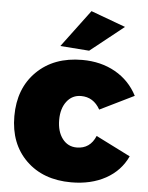

<svg xmlns="http://www.w3.org/2000/svg" viewBox="-55 -820 671 871"><g transform="rotate(5 281.0 -384.0)"><path d="M326.2 -774.9 483.9 -716.8 331.1 -595.2 199.2 -605ZM399.9 -333Q369.6 -387.2 313 -387.2Q272.5 -387.2 247.8 -355Q223.1 -322.8 223.1 -271Q223.1 -217.8 247.8 -185.3Q272.5 -152.8 313 -152.8Q374 -152.8 398.9 -212.9L556.2 -133.8Q524.9 -66.4 458.5 -29.8Q392.1 6.8 301.8 6.8Q173.8 6.8 96.4 -68.8Q19 -144.5 19 -270Q19 -397 97.2 -473.9Q175.3 -550.8 304.2 -550.8Q389.6 -550.8 455.1 -513.7Q520.5 -476.6 555.2 -409.2Z"/></g></svg>

Font: Montserrat arm ExtraBold
Style: Regular
Weight: 800
Designer: Julieta Ulanovsky
Foundry: Julieta Ulanovsky
Version: Version 6.000;PS 006.000;hotconv 1.0.88;makeotf.lib2.5.64775